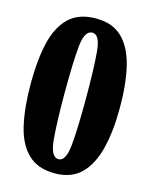

<svg xmlns="http://www.w3.org/2000/svg" viewBox="-112 -796 689 879"><g transform="rotate(15 233.0 -357.0)"><path d="M233 10Q152 10 105.5 -35Q59 -80 40 -163Q21 -246 21 -359Q21 -471 40 -552.5Q59 -634 105.5 -679Q152 -724 234 -724Q312 -724 358 -679.5Q404 -635 424 -553Q444 -471 444 -358Q444 -246 423.5 -163.5Q403 -81 357 -35.5Q311 10 233 10ZM233 -57Q268 -57 275.5 -136.5Q283 -216 283 -358Q283 -501 276 -579Q269 -657 234 -657Q197 -657 189.5 -579Q182 -501 182 -358Q182 -216 189.5 -136.5Q197 -57 233 -57Z"/></g></svg>

Font: Noto Serif Tamil ExtraCondensed Black
Style: Regular
Weight: 900
Width: 2
Designer: Indian Type Foundry, Tom Grace, and the Monotype Design Team
Foundry: Monotype Imaging Inc.
Version: Version 2.004; ttfautohint (v1.8.4.7-5d5b)